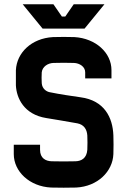

<svg xmlns="http://www.w3.org/2000/svg" viewBox="-20 -880 600 906"><path d="M339 5C441 0 512 -71 515 -153C516 -170 516 -225 515 -241C512 -325 473 -406 360 -421C312 -428 268 -434 214 -445C199 -448 179 -461 177 -487C176 -498 176 -528 177 -539C180 -565 205 -582 232 -583C249 -584 313 -584 329 -583C356 -582 382 -565 382 -539V-510H506V-549C506 -631 432 -699 331 -705C315 -706 247 -706 230 -705C128 -699 59 -631 55 -549V-477C58 -417 93 -340 198 -323C246 -315 290 -308 345 -298C376 -292 390 -270 392 -241C393 -227 393 -188 392 -173C389 -133 364 -120 337 -119C318 -118 243 -118 223 -119C196 -120 169 -133 169 -173V-197H45V-153C45 -71 119 0 221 5C241 6 320 6 339 5ZM87 -860 181 -745H379L473 -860H328L288 -802H272L232 -860Z"/></svg>

Font: Fervojo
Style: Bold
Weight: 700
Designer: kohakuno
Version: ver.1.0